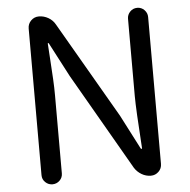

<svg xmlns="http://www.w3.org/2000/svg" viewBox="-52 -785 826 836"><g transform="rotate(-5 361.0 -366.5)"><path d="M99.6 -43.9V-684.6Q99.6 -705.1 113.8 -719.2Q127.9 -733.4 148.4 -733.4Q169.9 -733.4 189.5 -722.2Q209 -710.9 219.7 -691.4L462.9 -271.5L540 -122.1Q541 -120.1 543.5 -120.1Q545.9 -120.1 545.9 -122.1Q534.2 -296.9 534.2 -351.6V-689.5Q534.2 -707 546.9 -720.2Q559.6 -733.4 578.1 -733.4Q596.7 -733.4 609.4 -720.2Q622.1 -707 622.1 -689.5V-47.9Q622.1 -27.3 607.9 -13.7Q593.8 0 574.2 0Q552.7 0 533.7 -11.2Q514.6 -22.5 502.9 -41L259.8 -462.9L181.6 -612.3Q180.7 -614.3 178.7 -614.3Q176.8 -614.3 176.8 -612.3Q177.7 -593.8 181.2 -543Q184.6 -492.2 186.5 -455.6Q188.5 -418.9 188.5 -384.8V-43.9Q188.5 -25.4 175.3 -12.7Q162.1 0 144 0Q126 0 112.8 -12.7Q99.6 -25.4 99.6 -43.9Z"/></g></svg>

Font: Gen Jyuu GothicX Regular
Style: Regular
Weight: 400
Designer: [Source Han Sans]
Ryoko NISHIZUKA  (kana & ideographs); Paul D. Hunt (Latin, Greek & Cyrillic); Wenlong ZHANG  (bopomofo
Version: Version 1.002.20150607